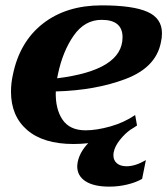

<svg xmlns="http://www.w3.org/2000/svg" viewBox="-20 -527 624 716"><path d="M584 -403Q584 -385 580 -369Q562 -276 449.5 -233Q337 -190 188 -186Q186 -121 213 -81Q240 -41 299 -41Q340 -41 391.5 -55.5Q443 -70 484 -98L491 -59Q478 -50 466 -43Q445 -28 426.5 -4.5Q408 19 404 41Q403 45 403 53Q403 71 416 82Q429 93 452 93Q485 93 524 70L510 140Q488 153 455 161Q422 169 388 169Q330 169 299 149Q268 129 268 93Q268 88 270 76Q278 39 309 7Q282 10 254 10Q142 10 81.5 -42Q21 -94 21 -185Q21 -217 28 -248Q53 -371 140 -439Q227 -507 359 -507Q475 -507 529.5 -483Q584 -459 584 -403ZM359 -453Q296 -453 255 -394.5Q214 -336 196 -250L193 -235Q437 -265 437 -388Q437 -453 359 -453Z"/></svg>

Font: Trirong ExtraBold
Style: Italic
Weight: 800
Italic angle: -12°
Designer: Katatrad Team
Foundry: CadsonDemak
Version: Version 1.001